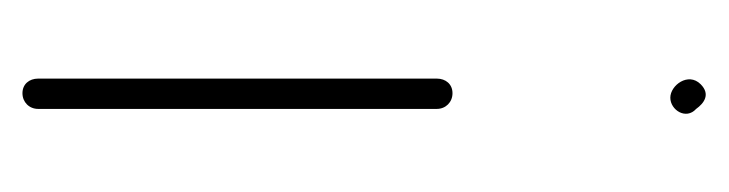

<svg xmlns="http://www.w3.org/2000/svg" viewBox="-259 -389 649 171"><g transform="rotate(-90 65.5 -303.5)"><path d="M81 -239V-594C81 -602 76 -608 68 -608C60 -608 54 -602 54 -594V-239C54 -231 60 -225 68 -225C76 -225 81 -231 81 -239ZM54 -8C59 -1 67 5 76 -4C87 -15 75 -31 64 -31C53 -31 44 -17 54 -8Z"/></g></svg>

Font: Electronic
Style: Lt
Weight: 300
Version: Version 1.011